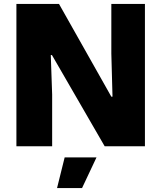

<svg xmlns="http://www.w3.org/2000/svg" viewBox="-20 -749 826 983"><path d="M64 -729H282L550 -254H556L550 -475V-729H722V0H516L246 -467H240L247 -265V0H64ZM311 57H474L400 214H272Z"/></svg>

Font: Mona Sans ExtraBold
Style: Regular
Weight: 800
Designer: Deni Anggara
Foundry: GitHub
Version: Version 2.000